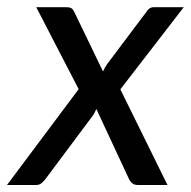

<svg xmlns="http://www.w3.org/2000/svg" viewBox="-53 -528 544 548"><path d="M171.5 -273.5 50.5 -507.5H135.5Q145.5 -507.5 150.2 -504.8Q155 -502 158.5 -495L241 -324Q245.5 -335 253.5 -346L364 -493Q372.5 -507.5 386 -507.5H471.5L290.5 -273L425 0H340.5Q330 0 324 -5.2Q318 -10.5 314.5 -18.5L222 -217Q219.5 -211.5 217 -206.5Q214.5 -201.5 211.5 -197.5L77.5 -18Q72 -11 65.8 -5.5Q59.5 0 50 0H-33Z"/></svg>

Font: Lato Medium
Style: Italic
Weight: 500
Italic angle: -7°
Designer: Lukasz Dziedzic
Foundry: tyPoland Lukasz Dziedzic
Version: Version 2.006; 2014-01-15